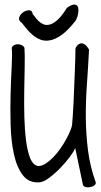

<svg xmlns="http://www.w3.org/2000/svg" viewBox="-20 -790 441 839"><path d="M309.6 -576.2Q310.5 -582 315.9 -589.4Q321.3 -596.7 329.6 -599.6Q337.9 -602.5 348.1 -597.2Q358.4 -591.8 369.1 -573.2Q365.2 -498 359.9 -423.3Q354.5 -348.6 355 -275.9Q355.5 -203.1 364.7 -131.8Q374 -60.5 398.4 6.8Q399.4 13.7 393.6 19Q387.7 24.4 377.9 26.9Q368.2 29.3 358.4 28.3Q348.6 27.3 342.8 19.5L308.6 -143.6Q304.7 -130.9 286.6 -106.4Q268.6 -82 244.6 -57.1Q220.7 -32.2 195.3 -13.2Q169.9 5.9 151.4 6.8Q105.5 9.8 79.1 -25.4Q52.7 -60.5 40.5 -117.7Q28.3 -174.8 26.4 -245.1Q24.4 -315.4 26.4 -381.8Q28.3 -448.2 31.2 -502Q34.2 -555.7 31.2 -581.1Q34.2 -588.9 41.5 -592.8Q48.8 -596.7 57.6 -596.7Q66.4 -596.7 74.7 -592.8Q83 -588.9 86.9 -581.1Q88.9 -547.9 87.9 -498Q86.9 -448.2 85.9 -392.1Q85 -335.9 86.4 -279.3Q87.9 -222.7 93.8 -176.3Q99.6 -129.9 111.8 -99.1Q124 -68.4 146.5 -64.5Q163.1 -64.5 179.7 -75.2Q196.3 -85.9 212.9 -103Q229.5 -120.1 244.1 -141.1Q258.8 -162.1 269.5 -182.1Q280.3 -202.1 287.1 -218.8Q293.9 -235.4 294.9 -244.1Q295.9 -255.9 297.9 -281.7Q299.8 -307.6 301.3 -340.3Q302.7 -373 304.2 -410.2Q305.7 -447.3 307.1 -480Q308.6 -512.7 309.1 -538.6Q309.6 -564.5 309.6 -576.2ZM123 -727.5Q127 -724.6 133.3 -715.8Q139.6 -707 148.4 -698.2Q157.2 -689.5 169.4 -684.1Q181.6 -678.7 197.3 -682.6Q212.9 -686.5 231.4 -703.1Q250 -719.7 272.5 -755.9Q294.9 -771.5 306.6 -770Q318.4 -768.6 321.3 -757.3Q324.2 -746.1 321.3 -730Q318.4 -713.9 311.5 -701.2Q278.3 -658.2 250.5 -638.2Q222.7 -618.2 198.7 -613.8Q174.8 -609.4 155.8 -617.2Q136.7 -625 121.6 -638.2Q106.4 -651.4 94.7 -666Q83 -680.7 75.2 -690.4Q59.6 -700.2 64 -713.9Q68.4 -727.5 81.1 -736.3Q93.8 -745.1 107.4 -745.1Q121.1 -745.1 123 -727.5Z"/></svg>

Font: Shadows Into Light Two
Style: Regular
Weight: 400
Designer: Kimberly Geswein
Foundry: Kimberly Geswein
Version: Version 1.003 2012